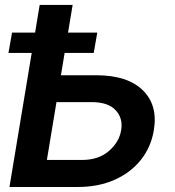

<svg xmlns="http://www.w3.org/2000/svg" viewBox="-20 -747 698 767"><path d="M223.4 -446.4H364Q489.3 -446.4 550.4 -386.5Q611.5 -326.7 594.5 -226.6Q583.5 -159.8 543 -108.7Q502.5 -57.5 438 -28.8Q373.6 0 289.8 0H17.8L138.5 -727.3H270.2ZM205.6 -339.1 167.3 -108H307.5Q373.9 -108 415.3 -144Q456.7 -180 464.1 -228Q471.9 -274.1 442.1 -306.6Q412.3 -339.1 345.9 -339.1ZM13.8 -535.5 28.1 -616.8H368.6L354.4 -535.5Z"/></svg>

Font: Inter UI Semi Bold
Style: Italic
Weight: 600
Italic angle: -9.39999°
Designer: Rasmus Andersson
Foundry: rsms
Version: 3.2;8d6f07862